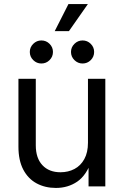

<svg xmlns="http://www.w3.org/2000/svg" viewBox="-20 -928 617 956"><path d="M258.3 7.8Q204.6 7.8 162.4 -14.9Q120.1 -37.6 95.9 -83.5Q71.8 -129.4 71.8 -197.8V-535.6H158.2V-204.6Q158.2 -140.6 191.2 -105.5Q224.1 -70.3 281.2 -70.3Q319.8 -70.3 350.8 -86.7Q381.8 -103 399.9 -136Q418 -168.9 418 -217.3V-535.6H504.4V0H420.9V-129.9H436.5Q411.1 -55.7 365 -23.9Q318.8 7.8 258.3 7.8ZM391.1 -611.8Q367.7 -611.8 350.6 -628.7Q333.5 -645.5 333.5 -669.4Q333.5 -692.9 350.6 -709.7Q367.7 -726.6 391.1 -726.6Q415 -726.6 431.9 -709.7Q448.7 -692.9 448.7 -669.4Q448.7 -645.5 431.9 -628.7Q415 -611.8 391.1 -611.8ZM186 -611.8Q162.6 -611.8 145.5 -628.7Q128.4 -645.5 128.4 -669.4Q128.4 -692.9 145.5 -709.7Q162.6 -726.6 186 -726.6Q210 -726.6 226.8 -709.7Q243.7 -692.9 243.7 -669.4Q243.7 -645.5 226.8 -628.7Q210 -611.8 186 -611.8ZM252.4 -772.9 320.8 -907.7H417.5L323.2 -772.9Z"/></svg>

Font: Inter 20pt
Style: Regular
Weight: 400
Version: Version 4.001;git-66647c0bb